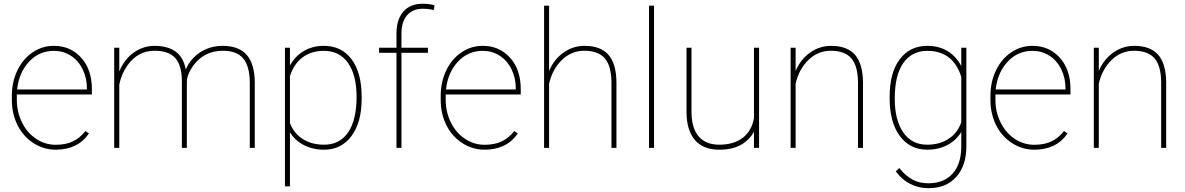

<svg xmlns="http://www.w3.org/2000/svg" viewBox="-20 -780 6254 1013"><path d="M273.9 9.8C351.6 9.8 409.7 -18.6 449.2 -75.7C449.2 -75.7 430.7 -88.9 430.7 -88.9C430.7 -88.9 430.7 -88.9 430.7 -88.9C411.6 -64 389.6 -45.9 364.7 -34.2C339.8 -22 309.6 -16.1 273.9 -16.1C273.9 -16.1 273.9 -16.1 273.9 -16.1C236.8 -16.1 202.6 -26.4 170.9 -47.4C139.2 -68.4 114.3 -97.2 96.2 -133.8C78.1 -170.4 68.8 -210 68.8 -252.9C68.8 -252.9 68.8 -281.7 68.8 -281.7C68.8 -281.7 464.8 -281.7 464.8 -281.7C464.8 -281.7 464.8 -309.6 464.8 -309.6C464.8 -309.6 464.8 -309.6 464.8 -309.6C464.8 -377.9 446.3 -433.1 408.7 -475.1C371.1 -517.1 323.2 -538.1 264.2 -538.1C264.2 -538.1 264.2 -538.1 264.2 -538.1C223.6 -538.1 186.5 -526.9 152.3 -503.9C118.2 -481 91.3 -449.2 71.8 -408.7C52.2 -368.2 42.5 -323.2 42.5 -274.4C42.5 -274.4 42.5 -252.4 42.5 -252.4C42.5 -252.4 42.5 -252.4 42.5 -252.4C42.5 -203.6 52.7 -159.2 72.8 -119.1C92.8 -79.1 121.1 -47.9 156.7 -24.9C192.4 -2 231.4 9.8 273.9 9.8C273.9 9.8 273.9 9.8 273.9 9.8ZM264.2 -511.7C296.9 -511.7 326.7 -503.4 353.5 -486.3C379.9 -469.2 400.9 -445.3 416 -414.6C431.2 -383.8 438.5 -350.1 438.5 -314.5C438.5 -314.5 438.5 -308.1 438.5 -308.1C438.5 -308.1 70.3 -308.1 70.3 -308.1C70.3 -308.1 70.3 -308.1 70.3 -308.1C76.7 -367.2 97.7 -416 133.3 -454.6C168.9 -492.7 212.9 -511.7 264.2 -511.7C264.2 -511.7 264.2 -511.7 264.2 -511.7Z M965.8 -351.6C965.8 -351.6 965.8 -351.6 965.8 -351.6C967.8 -378.4 979.5 -406.7 1001 -435.5C1001 -435.5 1001 -435.5 1001 -435.5C1038.6 -485.8 1089.4 -511.2 1153.3 -512.2C1153.3 -512.2 1153.3 -512.2 1153.3 -512.2C1203.1 -512.7 1239.7 -499.5 1263.2 -471.7C1286.1 -443.8 1297.9 -400.9 1297.9 -342.8C1297.9 -342.8 1297.9 0 1297.9 0C1297.9 0 1324.2 0 1324.2 0C1324.2 0 1324.2 -344.7 1324.2 -344.7C1324.2 -344.7 1324.2 -344.7 1324.2 -344.7C1323.7 -409.2 1310.1 -457.5 1282.2 -489.7C1254.4 -522 1211.9 -538.1 1154.8 -538.1C1154.8 -538.1 1154.8 -538.1 1154.8 -538.1C1111.3 -538.1 1071.8 -526.9 1036.6 -504.4C1001.5 -481.4 976.1 -451.2 960.4 -413.1C960.4 -413.1 960.4 -413.1 960.4 -413.1C951.7 -457.5 933.1 -489.3 905.3 -508.8C877 -528.3 840.8 -538.1 796.4 -538.1C796.4 -538.1 796.4 -538.1 796.4 -538.1C755.9 -538.1 719.2 -526.4 686 -502.9C652.8 -479.5 627.4 -446.3 609.4 -403.3C609.4 -403.3 609.4 -528.3 609.4 -528.3C609.4 -528.3 582.5 -528.3 582.5 -528.3C582.5 -528.3 582.5 0 582.5 0C582.5 0 609.4 0 609.4 0C609.4 0 609.4 -334 609.4 -334C609.4 -334 609.4 -334 609.4 -334C616.7 -371.1 630.9 -404.8 652.8 -435.5C652.8 -435.5 652.8 -435.5 652.8 -435.5C689.5 -486.8 736.8 -512.2 794.9 -512.2C794.9 -512.2 794.9 -512.2 794.9 -512.2C845.2 -512.2 881.8 -499.5 904.8 -473.6C927.7 -447.8 939 -408.2 939.5 -355C939.5 -355 939.5 0 939.5 0C939.5 0 965.8 0 965.8 0C965.8 0 965.8 -351.6 965.8 -351.6Z M1888.2 -267.6C1888.2 -267.6 1888.2 -267.6 1888.2 -267.6C1888.2 -353 1870.6 -419.9 1835 -467.3C1799.3 -514.6 1751 -538.1 1689 -538.1C1689 -538.1 1689 -538.1 1689 -538.1C1649.4 -538.1 1614.3 -529.3 1583.5 -511.2C1552.7 -493.2 1527.8 -467.8 1509.8 -434.1C1509.8 -434.1 1509.8 -528.3 1509.8 -528.3C1509.8 -528.3 1483.4 -528.3 1483.4 -528.3C1483.4 -528.3 1483.4 203.1 1483.4 203.1C1483.4 203.1 1509.8 203.1 1509.8 203.1C1509.8 203.1 1509.8 -82 1509.8 -82C1509.8 -82 1509.8 -82 1509.8 -82C1527.3 -53.2 1551.8 -30.8 1583 -14.6C1614.3 1.5 1649.9 9.8 1689.9 9.8C1689.9 9.8 1689.9 9.8 1689.9 9.8C1751 9.8 1799.3 -14.6 1835 -63C1870.6 -111.3 1888.2 -176.8 1888.2 -259.3C1888.2 -259.3 1888.2 -267.6 1888.2 -267.6ZM1861.3 -269.5C1861.3 -187 1846.2 -124 1816.4 -81.1C1786.6 -38.1 1744.6 -16.6 1690.4 -16.6C1690.4 -16.6 1690.4 -16.6 1690.4 -16.6C1646 -16.6 1607.9 -26.9 1577.1 -46.9C1545.9 -66.9 1523.4 -94.7 1509.8 -131.3C1509.8 -131.3 1509.8 -378.4 1509.8 -378.4C1509.8 -378.4 1509.8 -378.4 1509.8 -378.4C1523.4 -421.4 1545.9 -454.6 1576.7 -477.5C1607.4 -500.5 1645 -511.7 1689.5 -511.7C1689.5 -511.7 1689.5 -511.7 1689.5 -511.7C1743.7 -511.7 1786.1 -490.2 1816.4 -447.8C1846.2 -404.8 1861.3 -345.2 1861.3 -269.5C1861.3 -269.5 1861.3 -269.5 1861.3 -269.5Z M2098.1 0C2098.1 0 2098.1 -501.5 2098.1 -501.5C2098.1 -501.5 2237.8 -501.5 2237.8 -501.5C2237.8 -501.5 2237.8 -528.3 2237.8 -528.3C2237.8 -528.3 2098.1 -528.3 2098.1 -528.3C2098.1 -528.3 2098.1 -603.5 2098.1 -603.5C2098.1 -603.5 2098.1 -603.5 2098.1 -603.5C2098.1 -645 2108.4 -677.2 2128.4 -700.2C2148.4 -722.7 2175.8 -733.9 2210.4 -733.9C2210.4 -733.9 2210.4 -733.9 2210.4 -733.9C2232.4 -733.9 2251.5 -731.4 2268.6 -726.6C2268.6 -726.6 2272.5 -752 2272.5 -752C2272.5 -752 2272.5 -752 2272.5 -752C2254.9 -757.3 2233.9 -760.3 2210 -760.3C2210 -760.3 2210 -760.3 2210 -760.3C2166.5 -760.3 2132.8 -746.6 2108.9 -719.7C2084.5 -692.4 2072.3 -654.3 2071.8 -605.5C2071.8 -605.5 2071.8 -528.3 2071.8 -528.3C2071.8 -528.3 1980 -528.3 1980 -528.3C1980 -528.3 1980 -501.5 1980 -501.5C1980 -501.5 2071.8 -501.5 2071.8 -501.5C2071.8 -501.5 2071.8 0 2071.8 0C2071.8 0 2098.1 0 2098.1 0Z M2536.6 9.8C2614.3 9.8 2672.4 -18.6 2711.9 -75.7C2711.9 -75.7 2693.4 -88.9 2693.4 -88.9C2693.4 -88.9 2693.4 -88.9 2693.4 -88.9C2674.3 -64 2652.3 -45.9 2627.4 -34.2C2602.5 -22 2572.3 -16.1 2536.6 -16.1C2536.6 -16.1 2536.6 -16.1 2536.6 -16.1C2499.5 -16.1 2465.3 -26.4 2433.6 -47.4C2401.9 -68.4 2377 -97.2 2358.9 -133.8C2340.8 -170.4 2331.5 -210 2331.5 -252.9C2331.5 -252.9 2331.5 -281.7 2331.5 -281.7C2331.5 -281.7 2727.5 -281.7 2727.5 -281.7C2727.5 -281.7 2727.5 -309.6 2727.5 -309.6C2727.5 -309.6 2727.5 -309.6 2727.5 -309.6C2727.5 -377.9 2709 -433.1 2671.4 -475.1C2633.8 -517.1 2585.9 -538.1 2526.9 -538.1C2526.9 -538.1 2526.9 -538.1 2526.9 -538.1C2486.3 -538.1 2449.2 -526.9 2415 -503.9C2380.9 -481 2354 -449.2 2334.5 -408.7C2314.9 -368.2 2305.2 -323.2 2305.2 -274.4C2305.2 -274.4 2305.2 -252.4 2305.2 -252.4C2305.2 -252.4 2305.2 -252.4 2305.2 -252.4C2305.2 -203.6 2315.4 -159.2 2335.4 -119.1C2355.5 -79.1 2383.8 -47.9 2419.4 -24.9C2455.1 -2 2494.1 9.8 2536.6 9.8C2536.6 9.8 2536.6 9.8 2536.6 9.8ZM2526.9 -511.7C2559.6 -511.7 2589.4 -503.4 2616.2 -486.3C2642.6 -469.2 2663.6 -445.3 2678.7 -414.6C2693.8 -383.8 2701.2 -350.1 2701.2 -314.5C2701.2 -314.5 2701.2 -308.1 2701.2 -308.1C2701.2 -308.1 2333 -308.1 2333 -308.1C2333 -308.1 2333 -308.1 2333 -308.1C2339.4 -367.2 2360.4 -416 2396 -454.6C2431.6 -492.7 2475.6 -511.7 2526.9 -511.7C2526.9 -511.7 2526.9 -511.7 2526.9 -511.7Z M2877 -750C2877 -750 2850.6 -750 2850.6 -750C2850.6 -750 2850.6 0 2850.6 0C2850.6 0 2877 0 2877 0C2877 0 2877 -338.4 2877 -338.4C2877 -338.4 2877 -338.4 2877 -338.4C2888.7 -389.6 2911.1 -431.2 2944.8 -463.9C2978 -496.1 3017.6 -512.2 3063 -512.2C3063 -512.2 3063 -512.2 3063 -512.2C3112.3 -512.2 3148.4 -498.5 3171.4 -471.7C3194.3 -444.3 3205.6 -402.3 3206.1 -345.7C3206.1 -345.7 3206.1 0 3206.1 0C3206.1 0 3232.4 0 3232.4 0C3232.4 0 3232.4 -344.7 3232.4 -344.7C3232.4 -344.7 3232.4 -344.7 3232.4 -344.7C3231.9 -409.7 3218.3 -458 3190.9 -490.2C3163.1 -522 3121.1 -538.1 3064.5 -538.1C3064.5 -538.1 3064.5 -538.1 3064.5 -538.1C3023.9 -538.1 2986.8 -526.4 2953.1 -502.4C2919.4 -478.5 2894 -446.3 2877 -405.3C2877 -405.3 2877 -750 2877 -750Z M3430.7 -750C3430.7 -750 3404.3 -750 3404.3 -750C3404.3 -750 3404.3 0 3404.3 0C3404.3 0 3430.7 0 3430.7 0C3430.7 0 3430.7 -750 3430.7 -750Z M3984.9 0C3984.9 0 3984.9 -528.3 3984.9 -528.3C3984.9 -528.3 3958 -528.3 3958 -528.3C3958 -528.3 3958 -156.7 3958 -156.7C3958 -156.7 3958 -156.7 3958 -156.7C3949.7 -110.8 3929.7 -76.2 3897.9 -52.2C3866.2 -28.3 3825.2 -16.6 3774.9 -16.6C3774.9 -16.6 3774.9 -16.6 3774.9 -16.6C3727.5 -16.6 3691.4 -31.2 3666.5 -60.1C3641.6 -88.9 3628.9 -130.9 3628.4 -187C3628.4 -187 3628.4 -528.3 3628.4 -528.3C3628.4 -528.3 3602.1 -528.3 3602.1 -528.3C3602.1 -528.3 3602.1 -188 3602.1 -188C3602.1 -188 3602.1 -188 3602.1 -188C3602.5 -123.5 3617.7 -74.7 3646.5 -41C3675.3 -7.3 3718.3 9.8 3775.9 9.8C3775.9 9.8 3775.9 9.8 3775.9 9.8C3821.8 9.8 3859.9 1 3889.6 -16.1C3919.4 -33.2 3942.4 -56.2 3958 -85.4C3958 -85.4 3958 0 3958 0C3958 0 3984.9 0 3984.9 0Z M4177.7 -528.3C4177.7 -528.3 4151.4 -528.3 4151.4 -528.3C4151.4 -528.3 4151.4 0 4151.4 0C4151.4 0 4177.7 0 4177.7 0C4177.7 0 4177.7 -338.4 4177.7 -338.4C4177.7 -338.4 4177.7 -338.4 4177.7 -338.4C4189.5 -389.6 4211.9 -431.2 4245.6 -463.9C4278.8 -496.1 4318.4 -512.2 4363.8 -512.2C4363.8 -512.2 4363.8 -512.2 4363.8 -512.2C4413.1 -512.2 4449.2 -498.5 4472.2 -471.7C4495.1 -444.3 4506.3 -402.3 4506.8 -345.7C4506.8 -345.7 4506.8 0 4506.8 0C4506.8 0 4533.2 0 4533.2 0C4533.2 0 4533.2 -344.7 4533.2 -344.7C4533.2 -344.7 4533.2 -344.7 4533.2 -344.7C4532.7 -409.7 4519 -458 4491.7 -490.2C4463.9 -522 4421.9 -538.1 4365.2 -538.1C4365.2 -538.1 4365.2 -538.1 4365.2 -538.1C4324.7 -538.1 4287.6 -526.4 4253.9 -502.4C4220.2 -478.5 4194.8 -446.3 4177.7 -405.3C4177.7 -405.3 4177.7 -528.3 4177.7 -528.3Z M4673.8 -262.7C4673.8 -262.7 4673.8 -262.7 4673.8 -262.7C4673.8 -178.2 4691.4 -111.3 4727.1 -63C4762.7 -14.6 4811 9.8 4872.1 9.8C4872.1 9.8 4872.1 9.8 4872.1 9.8C4911.6 9.8 4946.8 1.5 4978 -14.6C5008.8 -30.8 5033.7 -53.7 5051.8 -83.5C5051.8 -83.5 5051.8 -2.4 5051.8 -2.4C5051.8 -2.4 5051.8 -2.4 5051.8 -2.4C5050.8 57.6 5035.2 104.5 5004.9 137.2C4974.6 170.4 4932.1 187 4877.9 187C4877.9 187 4877.9 187 4877.9 187C4845.2 187 4816.4 180.2 4792 166C4767.6 152.3 4745.1 132.3 4724.6 106.4C4724.6 106.4 4706.1 124 4706.1 124C4706.1 124 4706.1 124 4706.1 124C4727.1 152.8 4752 174.8 4781.7 189.9C4811 205.1 4843.3 212.9 4878.9 212.9C4878.9 212.9 4878.9 212.9 4878.9 212.9C4940.4 212.9 4989.3 193.4 5024.9 153.8C5060.5 114.7 5078.6 60.5 5078.6 -9.3C5078.6 -9.3 5078.6 -528.3 5078.6 -528.3C5078.6 -528.3 5051.8 -528.3 5051.8 -528.3C5051.8 -528.3 5051.8 -431.6 5051.8 -431.6C5051.8 -431.6 5051.8 -431.6 5051.8 -431.6C5033.2 -466.3 5008.8 -493.2 4978 -511.2C4947.3 -529.3 4912.6 -538.1 4873 -538.1C4873 -538.1 4873 -538.1 4873 -538.1C4811 -538.1 4762.7 -514.6 4727.1 -467.3C4691.4 -419.9 4673.8 -354 4673.8 -269.5C4673.8 -269.5 4673.8 -262.7 4673.8 -262.7ZM4700.7 -259.3C4700.7 -342.3 4715.8 -405.3 4746.1 -447.8C4775.9 -490.2 4818.4 -511.7 4872.6 -511.7C4872.6 -511.7 4872.6 -511.7 4872.6 -511.7C4963.4 -511.7 5022.9 -465.8 5051.8 -374.5C5051.8 -374.5 5051.8 -134.8 5051.8 -134.8C5051.8 -134.8 5051.8 -134.8 5051.8 -134.8C5038.6 -97.2 5016.6 -68.4 4985.4 -47.9C4954.1 -26.9 4916 -16.6 4871.6 -16.6C4871.6 -16.6 4871.6 -16.6 4871.6 -16.6C4817.4 -16.6 4775.4 -38.1 4745.6 -81.5C4715.8 -124.5 4700.7 -183.6 4700.7 -259.3C4700.7 -259.3 4700.7 -259.3 4700.7 -259.3Z M5437 9.8C5514.6 9.8 5572.8 -18.6 5612.3 -75.7C5612.3 -75.7 5593.8 -88.9 5593.8 -88.9C5593.8 -88.9 5593.8 -88.9 5593.8 -88.9C5574.7 -64 5552.7 -45.9 5527.8 -34.2C5502.9 -22 5472.7 -16.1 5437 -16.1C5437 -16.1 5437 -16.1 5437 -16.1C5399.9 -16.1 5365.7 -26.4 5334 -47.4C5302.2 -68.4 5277.3 -97.2 5259.3 -133.8C5241.2 -170.4 5231.9 -210 5231.9 -252.9C5231.9 -252.9 5231.9 -281.7 5231.9 -281.7C5231.9 -281.7 5627.9 -281.7 5627.9 -281.7C5627.9 -281.7 5627.9 -309.6 5627.9 -309.6C5627.9 -309.6 5627.9 -309.6 5627.9 -309.6C5627.9 -377.9 5609.4 -433.1 5571.8 -475.1C5534.2 -517.1 5486.3 -538.1 5427.2 -538.1C5427.2 -538.1 5427.2 -538.1 5427.2 -538.1C5386.7 -538.1 5349.6 -526.9 5315.4 -503.9C5281.2 -481 5254.4 -449.2 5234.9 -408.7C5215.3 -368.2 5205.6 -323.2 5205.6 -274.4C5205.6 -274.4 5205.6 -252.4 5205.6 -252.4C5205.6 -252.4 5205.6 -252.4 5205.6 -252.4C5205.6 -203.6 5215.8 -159.2 5235.8 -119.1C5255.9 -79.1 5284.2 -47.9 5319.8 -24.9C5355.5 -2 5394.5 9.8 5437 9.8C5437 9.8 5437 9.8 5437 9.8ZM5427.2 -511.7C5460 -511.7 5489.7 -503.4 5516.6 -486.3C5543 -469.2 5564 -445.3 5579.1 -414.6C5594.2 -383.8 5601.6 -350.1 5601.6 -314.5C5601.6 -314.5 5601.6 -308.1 5601.6 -308.1C5601.6 -308.1 5233.4 -308.1 5233.4 -308.1C5233.4 -308.1 5233.4 -308.1 5233.4 -308.1C5239.7 -367.2 5260.7 -416 5296.4 -454.6C5332 -492.7 5376 -511.7 5427.2 -511.7C5427.2 -511.7 5427.2 -511.7 5427.2 -511.7Z M5777.3 -528.3C5777.3 -528.3 5751 -528.3 5751 -528.3C5751 -528.3 5751 0 5751 0C5751 0 5777.3 0 5777.3 0C5777.3 0 5777.3 -338.4 5777.3 -338.4C5777.3 -338.4 5777.3 -338.4 5777.3 -338.4C5789.1 -389.6 5811.5 -431.2 5845.2 -463.9C5878.4 -496.1 5918 -512.2 5963.4 -512.2C5963.4 -512.2 5963.4 -512.2 5963.4 -512.2C6012.7 -512.2 6048.8 -498.5 6071.8 -471.7C6094.7 -444.3 6106 -402.3 6106.4 -345.7C6106.4 -345.7 6106.4 0 6106.4 0C6106.4 0 6132.8 0 6132.8 0C6132.8 0 6132.8 -344.7 6132.8 -344.7C6132.8 -344.7 6132.8 -344.7 6132.8 -344.7C6132.3 -409.7 6118.7 -458 6091.3 -490.2C6063.5 -522 6021.5 -538.1 5964.8 -538.1C5964.8 -538.1 5964.8 -538.1 5964.8 -538.1C5924.3 -538.1 5887.2 -526.4 5853.5 -502.4C5819.8 -478.5 5794.4 -446.3 5777.3 -405.3C5777.3 -405.3 5777.3 -528.3 5777.3 -528.3Z"/></svg>

Font: WOX
Style: Regular
Weight: 500
Designer: Google
Foundry: ""
Version: ""